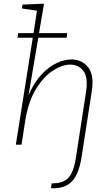

<svg xmlns="http://www.w3.org/2000/svg" viewBox="-20 -786 598 1043"><path d="M479 -293 423 68Q409 157 373 197Q337 237 267 237Q263 237 257 236L261 210H264Q324 210 352 179.5Q380 149 392 73L448 -291Q459 -368 432.5 -401.5Q406 -435 362 -435Q318 -435 267.5 -402.5Q217 -370 175 -301.5Q133 -233 116 -124L97 0H66L158 -581H75L79 -606H162L181 -728L99 -740L102 -761L219 -766L192 -606H345L342 -581H188L135 -269Q166 -340 206.5 -382.5Q247 -425 289 -444Q331 -463 368 -463Q424 -463 458 -421.5Q492 -380 479 -293Z"/></svg>

Font: Bitter ExtraLight
Style: Italic
Weight: 200
Italic angle: -9°
Designer: Sol Matas, and Bitter project Authors
Foundry: Sol Matas
Version: Version 2.001